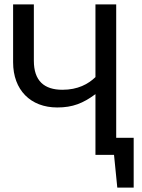

<svg xmlns="http://www.w3.org/2000/svg" viewBox="-20 -709 652 879"><path d="M40 -689V-424C40 -297 120 -217 242 -217C313 -217 360 -236 417 -278V0H502L517 150H592V-78H512V-689H417V-356C384 -324 336 -298 266 -298C182 -298 135 -339 135 -431V-689Z"/></svg>

Font: FiraGO Unicode
Style: Regular
Weight: 400
Designer: bBox Type
Foundry: bBox Type GmbH
Version: Version 1.001;PS 001.001;hotconv 1.0.88;makeotf.lib2.5.64775